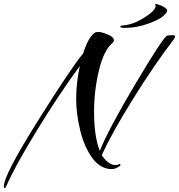

<svg xmlns="http://www.w3.org/2000/svg" viewBox="-96 -827 930 998"><path d="M-63 140Q-68 151 -72 151Q-76 151 -76 141Q-76 83 100 -197.5Q276 -478 336 -549Q362 -631 395 -656Q402 -661 416.5 -661Q431 -661 463.5 -648Q496 -635 496 -617Q496 -609 488 -603Q443 -565 418 -460Q393 -355 393 -246Q393 -116 423 -43Q464 -149 610.5 -395.5Q757 -642 774 -642Q775 -642 783 -643Q814 -647 814 -638Q814 -634 807 -622Q705 -489 595 -312Q485 -135 433 -21Q453 12 480 25Q492 31 503 31Q514 31 520 27.5Q526 24 528 25.5Q530 27 530 30Q530 33 528 35Q505 52 486 52Q426 52 384 -5.5Q342 -63 321 -149Q300 -235 300 -312Q300 -398 319 -484Q212 -339 96 -149.5Q-20 40 -63 140ZM773 -773Q773 -761 750.5 -742Q728 -723 674 -704Q614 -682 553 -682Q529 -682 529 -689Q529 -694 545 -695Q597 -699 655 -736Q713 -773 713 -796Q713 -800 711 -803.5Q709 -807 712.5 -807Q716 -807 735.5 -800.5Q755 -794 771 -779Q773 -776 773 -773Z"/></svg>

Font: Arizonia
Style: Regular
Weight: 400
Designer: Robert E. Leuschke
Foundry: Robert E. Leuschke
Version: Version 1.003